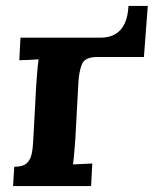

<svg xmlns="http://www.w3.org/2000/svg" viewBox="-20 -627 521 647"><path d="M24 0 28 -65Q56 -65 69 -76Q82 -87 86.5 -107.5Q91 -128 92 -154L102 -339Q103 -353 105 -379Q107 -405 110 -427Q94 -426 75 -425Q56 -424 45 -424L49 -500H318Q348 -500 368.5 -512Q389 -524 400 -547.5Q411 -571 413 -607H478L465 -435H308Q266 -435 256 -410.5Q246 -386 244 -346L234 -161Q233 -147 231 -121.5Q229 -96 226 -73L291 -76L287 0Z"/></svg>

Font: Lora
Style: Bold Italic
Weight: 700
Italic angle: -3°
Designer: Olga Karpushina, Alexei Vanyashin (Cyrillic)
Foundry: Cyreal
Version: Version 3.004